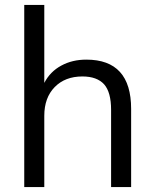

<svg xmlns="http://www.w3.org/2000/svg" viewBox="-20 -756 625 776"><path d="M329 -515Q510 -515 510 -316V0H429V-312Q429 -383 401 -415Q372 -447 313 -447Q243 -447 201 -404Q159 -361 159 -288V0H78V-736H159V-421Q183 -467 228 -491Q272 -515 329 -515Z"/></svg>

Font: PRinguin Sans
Style: Regular
Weight: 400
Designer: Vernon Adams
Foundry: Vernon Adams
Version: ""